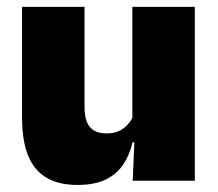

<svg xmlns="http://www.w3.org/2000/svg" viewBox="-20 -512 618 544"><path d="M219.5 -492.5V-209.5Q219.5 -186 225.2 -169Q231 -152 245 -143Q259 -134 283 -134Q302 -134 316.2 -140.5Q330.5 -147 340.8 -158Q351 -169 357 -182L384 -109H355.5Q348 -75 330.2 -47.5Q312.5 -20 281 -4Q249.5 12 199.5 12Q146 12 111 -9Q76 -30 59.2 -72.2Q42.5 -114.5 42.5 -179V-492.5ZM532 -492.5V0H356L361.5 -126.5L355 -144.5V-492.5Z"/></svg>

Font: Anek Odia Medium ExtraBold
Style: Regular
Weight: 800
Version: Version 1.003